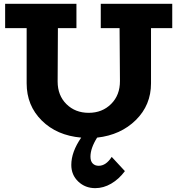

<svg xmlns="http://www.w3.org/2000/svg" viewBox="-20 -706 926 1002"><path d="M878.9 -686V-559.1H768.1V-271Q768.1 -157.7 689 -79.6Q609.9 -1.5 486.8 12.2Q452.1 67.4 452.1 111.8Q452.1 135.3 463.9 147.2Q475.6 159.2 495.1 159.2Q533.2 159.2 563 112.8L631.8 187Q600.6 229 560.3 252.4Q520 275.9 477.1 275.9Q424.8 275.9 388.4 241.5Q352.1 207 352.1 154.8Q352.1 86.9 403.8 12.2Q276.4 1 197.8 -77.1Q119.1 -155.3 119.1 -271V-559.1H6.8V-686H378.9V-559.1H282.2L280.8 -280.8Q280.8 -208 326.7 -162.6Q372.6 -117.2 442.9 -117.2Q513.7 -117.2 560.1 -163.6Q606.4 -210 606 -283.2L604 -559.1H505.9V-686Z"/></svg>

Font: BioRhyme ExtraBold
Style: Regular
Weight: 800
Designer: Aoife Mooney
Foundry: Aoife Mooney Type
Version: Version 1.500;PS 001.500;hotconv 1.0.88;makeotf.lib2.5.64775